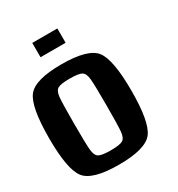

<svg xmlns="http://www.w3.org/2000/svg" viewBox="-252 -1288 1348 1451"><g transform="rotate(-30 422.0 -562.5)"><path d="M500 -437.5Q500 -609.4 495.1 -664.1Q490.2 -718.8 463.9 -734.4Q437.5 -750 359.4 -750Q281.2 -750 254.9 -734.4Q228.5 -718.8 223.6 -664.1Q218.8 -609.4 218.8 -437.5Q218.8 -265.6 223.6 -210.9Q228.5 -156.2 254.9 -140.6Q281.2 -125 359.4 -125Q437.5 -125 463.9 -140.6Q490.2 -156.2 495.1 -210.9Q500 -265.6 500 -437.5ZM718.8 -437.5Q718.8 -164.1 654.3 -82Q589.8 0 359.4 0Q128.9 0 64.5 -82Q0 -164.1 0 -437.5Q0 -710.9 64.5 -793Q128.9 -875 359.4 -875Q589.8 -875 654.3 -793Q718.8 -710.9 718.8 -437.5ZM468.8 -1125V-1000H250V-1125Z"/></g></svg>

Font: CraftyPE
Style: Regular
Weight: 400
Designer: Erek Butcher
Foundry: Haunted Coop
Version: Version 0.018;April 4, 2024;FontCreator 15.0.0.2962 64-bit